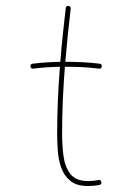

<svg xmlns="http://www.w3.org/2000/svg" viewBox="-20 -622 438 643"><path d="M320.8 -399.4Q319.8 -391.1 311.5 -392.1Q285.6 -395.5 258.1 -397Q230.5 -398.4 201.7 -398.4Q199.7 -398.4 197.3 -398.4Q192.9 -342.8 190.4 -286.6Q188 -230.5 188 -173.3Q188 -136.2 192.6 -99.9Q197.3 -63.5 215.6 -39.6Q233.9 -15.6 274.9 -15.6Q292 -15.6 309.6 -19Q317.4 -21 319.3 -12.2Q321.3 -4.4 312.5 -2.4Q293.5 1 274.9 1Q236.8 1 215.8 -16.1Q194.8 -33.2 185.3 -59.8Q175.8 -86.4 173.6 -116.7Q171.4 -147 171.4 -173.3Q171.4 -230.5 173.8 -286.6Q176.3 -342.8 180.7 -398.4Q133.8 -397.5 91.3 -392.1Q83 -391.1 82 -399.4Q81.1 -407.7 89.4 -408.7Q133.8 -414.1 182.1 -415Q185.5 -460 190.2 -504.9Q194.8 -549.8 200.2 -594.7Q201.2 -603 209.5 -602.1Q217.8 -601.1 216.8 -592.8Q211.4 -548.3 207 -503.9Q202.6 -459.5 198.7 -415Q200.2 -415 201.7 -415Q262.2 -415 313.5 -408.7Q321.8 -407.7 320.8 -399.4Z"/></svg>

Font: Mikhak Thin
Style: Regular
Weight: 100
Designer: Amin Abedi
Version: Version 3.3